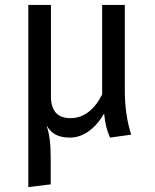

<svg xmlns="http://www.w3.org/2000/svg" viewBox="-20 -547 628 780"><path d="M487 -527H395V-163C362 -99 319 -67 266 -67C213 -67 187 -97 187 -156V-527H95V213L186 202V96C186 35 181 -1 169 -38C190 -2 218 12 265 12C322 12 371 -30 403 -86V-85C408 -42 412 -23 427 12L513 0C496 -53 487 -113 487 -180Z"/></svg>

Font: Fira Sans
Style: Regular
Weight: 400
Designer: Carrois Corporate & Edenspiekermann AG
Foundry: Carrois Corporate GbR & Edenspiekermann AG
Version: Version 4.203